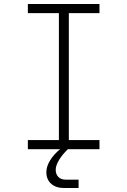

<svg xmlns="http://www.w3.org/2000/svg" viewBox="-20 -750 640 965"><path d="M120 0V-46H276V-684H120V-730H480V-684H326V-46H480V0H321Q293 27 276.5 54.5Q260 82 260 103Q260 126 273.5 139.5Q287 153 311 153H375V195H302Q261 195 237 173.5Q213 152 213 115Q213 87 231.5 56.5Q250 26 282 0Z"/></svg>

Font: JetBrains Mono NL Thin
Style: Regular
Weight: 100
Monospace: yes
Designer: Philipp Nurullin, Konstantin Bulenkov
Foundry: JetBrains
Version: Version 2.305; ttfautohint (v1.8.4.7-5d5b)